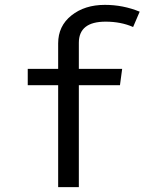

<svg xmlns="http://www.w3.org/2000/svg" viewBox="-20 -769 640 789"><path d="M411 -749Q486 -749 554 -721L527 -658Q477 -680 414 -680Q304 -680 304 -593V-486H482L473 -419H304V0H219V-419H94V-486H219V-591Q219 -662 273.5 -705.5Q328 -749 411 -749Z"/></svg>

Font: Fira Mono
Style: Regular
Weight: 400
Designer: Carrois Corporate & Edenspiekermann AG
Foundry: Carrois Corporate GbR & Edenspiekermann AG
Version: Version 3.206;PS 003.206;hotconv 1.0.70;makeotf.lib2.5.58329